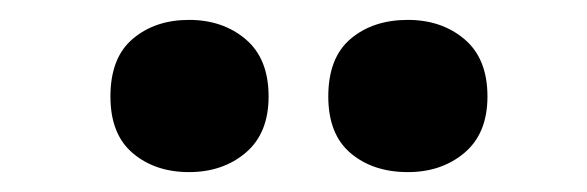

<svg xmlns="http://www.w3.org/2000/svg" viewBox="-20 -787 590 193"><path d="M91 -690Q91 -729 113.5 -748Q136 -767 170 -767Q204 -767 227 -747.5Q250 -728 250 -690Q250 -653 227 -633.5Q204 -614 170 -614Q136 -614 113.5 -633Q91 -652 91 -690ZM310 -690Q310 -729 332.5 -748Q355 -767 390 -767Q424 -767 447 -747.5Q470 -728 470 -690Q470 -653 447 -633.5Q424 -614 390 -614Q355 -614 332.5 -633Q310 -652 310 -690Z"/></svg>

Font: Noto Sans SemiCondensed Black
Style: Regular
Weight: 900
Width: 4
Designer: Monotype Design Team
Foundry: Monotype Imaging Inc.
Version: Version 2.013; ttfautohint (v1.8.4.7-5d5b)